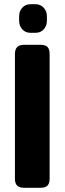

<svg xmlns="http://www.w3.org/2000/svg" viewBox="-20 -893 307 913"><path d="M71 -794V-816Q71 -840 86 -856.5Q101 -873 125 -873H149Q172 -873 187.5 -856.5Q203 -840 203 -816V-794Q203 -770 188 -753.5Q173 -737 149 -737H125Q101 -737 86 -753.5Q71 -770 71 -794ZM51 -43V-636Q51 -658 61.5 -669Q72 -680 96 -680H171Q196 -680 206 -669.5Q216 -659 216 -636V-43Q216 -21 206 -10.5Q196 0 171 0H96Q72 0 61.5 -10.5Q51 -21 51 -43Z"/></svg>

Font: Mitr Medium
Style: Regular
Weight: 500
Designer: Thanarat Vachiruckul
Foundry: Cadson Demak
Version: Version 1.003